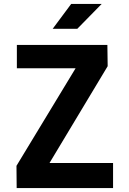

<svg xmlns="http://www.w3.org/2000/svg" viewBox="-20 -959 660 979"><path d="M66 -730V-611H365.5L64 -113.5L65 0H556.5V-128H232.5L529 -621.5L527.5 -730ZM248.5 -812 343 -939H498.5L374 -812Z"/></svg>

Font: Monaspace Neon
Style: Bold
Weight: 700
Designer: Riley Cran & the Lettermatic Team
Foundry: Lettermatic
Version: Version 1.200 (Monaspace Neon)